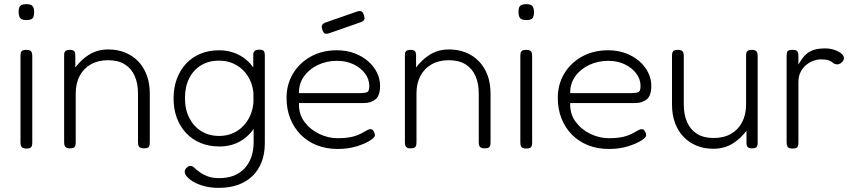

<svg xmlns="http://www.w3.org/2000/svg" viewBox="-20 -707 4144 928"><path d="M107 11Q97 11 90.5 8Q84 5 81.5 -1.5Q79 -8 79 -19V-437Q79 -448 81.5 -454.5Q84 -461 90.5 -463.5Q97 -466 108 -466Q119 -466 125 -463Q131 -460 133.5 -453.5Q136 -447 136 -435V-18Q136 -7 133.5 -0.5Q131 6 124.5 8.5Q118 11 107 11ZM107 -610Q93 -610 85 -614Q77 -618 73.5 -627Q70 -636 70 -650Q70 -664 73.5 -672Q77 -680 85.5 -683.5Q94 -687 108 -687Q122 -687 130 -683Q138 -679 141.5 -670.5Q145 -662 145 -647Q145 -634 141.5 -625.5Q138 -617 130 -613.5Q122 -610 107 -610Z M317 10Q307 10 301 7Q295 4 292.5 -2.5Q290 -9 290 -20V-440Q290 -450 292.5 -455.5Q295 -461 301.5 -463.5Q308 -466 318 -466Q325 -466 330 -464.5Q335 -463 338 -460Q341 -457 342.5 -452Q344 -447 344 -440V-381Q357 -398 373 -413.5Q389 -429 408.5 -441.5Q428 -454 451.5 -461Q475 -468 504 -468Q547 -468 583.5 -453.5Q620 -439 647 -411.5Q674 -384 689 -344.5Q704 -305 704 -254V-19Q704 -8 701.5 -1.5Q699 5 693 7.5Q687 10 676 10Q665 10 658.5 7Q652 4 649.5 -2.5Q647 -9 647 -20V-255Q647 -304 631 -340Q615 -376 583 -396Q551 -416 502 -416Q454 -416 419 -396Q384 -376 365 -340Q346 -304 346 -255V-19Q346 -8 343.5 -1.5Q341 5 334.5 7.5Q328 10 317 10Z M1037 201Q1001 201 971 193.5Q941 186 919 174Q897 162 885 148.5Q873 135 873 124Q873 117 874.5 114Q876 111 879 107Q887 99 890.5 97Q894 95 902 95Q910 95 919.5 104Q929 113 944.5 124.5Q960 136 983 145Q1006 154 1040 154Q1078 154 1108.5 142.5Q1139 131 1161 108Q1183 85 1194.5 52.5Q1206 20 1206 -22L1204 -439Q1204 -455 1211 -461Q1218 -467 1234 -467Q1244 -467 1249.5 -464.5Q1255 -462 1257.5 -456Q1260 -450 1260 -439V-15Q1260 36 1244.5 76Q1229 116 1200 144Q1171 172 1130 186.5Q1089 201 1037 201ZM1041 1Q991 1 950.5 -15.5Q910 -32 880.5 -63Q851 -94 835 -136.5Q819 -179 819 -231Q819 -284 835 -326.5Q851 -369 880 -400Q909 -431 949.5 -447.5Q990 -464 1039 -464Q1084 -464 1122.5 -447.5Q1161 -431 1189 -400Q1217 -369 1232.5 -326.5Q1248 -284 1248 -232Q1248 -162 1221 -109.5Q1194 -57 1147.5 -28Q1101 1 1041 1ZM1039 -50Q1087 -50 1124.5 -73Q1162 -96 1184 -137.5Q1206 -179 1206 -234Q1206 -288 1184 -328.5Q1162 -369 1124 -391.5Q1086 -414 1038 -414Q989 -414 952 -391.5Q915 -369 894.5 -328.5Q874 -288 874 -233Q874 -178 895 -137Q916 -96 953 -73Q990 -50 1039 -50Z M1612 13Q1557 13 1511.5 -5Q1466 -23 1433.5 -56Q1401 -89 1383 -134Q1365 -179 1365 -234Q1365 -299 1396 -351Q1427 -403 1482 -433.5Q1537 -464 1608 -464Q1654 -464 1692 -450Q1730 -436 1758 -412Q1786 -388 1801.5 -357Q1817 -326 1817 -293Q1817 -244 1794.5 -226.5Q1772 -209 1740 -209H1425Q1423 -156 1451.5 -118Q1480 -80 1523.5 -59.5Q1567 -39 1611 -39Q1640 -39 1661.5 -42Q1683 -45 1698.5 -50.5Q1714 -56 1725 -61.5Q1736 -67 1745 -72.5Q1754 -78 1762 -81Q1767 -83 1773.5 -82.5Q1780 -82 1783 -77Q1788 -70 1790 -64.5Q1792 -59 1792 -52Q1792 -43 1768 -27.5Q1744 -12 1703 0.5Q1662 13 1612 13ZM1425 -257H1723Q1743 -257 1754 -261.5Q1765 -266 1765 -291Q1765 -324 1744.5 -351.5Q1724 -379 1689 -396Q1654 -413 1609 -413Q1559 -413 1516.5 -393Q1474 -373 1449 -337.5Q1424 -302 1425 -257ZM1573 -547Q1558 -542 1550.5 -545Q1543 -548 1538 -563Q1533 -577 1536.5 -585Q1540 -593 1553 -598L1705 -651Q1719 -656 1727 -652Q1735 -648 1739 -633Q1744 -619 1740 -611.5Q1736 -604 1722 -599Z M1964 10Q1954 10 1948 7Q1942 4 1939.5 -2.5Q1937 -9 1937 -20V-440Q1937 -450 1939.5 -455.5Q1942 -461 1948.5 -463.5Q1955 -466 1965 -466Q1972 -466 1977 -464.5Q1982 -463 1985 -460Q1988 -457 1989.5 -452Q1991 -447 1991 -440V-381Q2004 -398 2020 -413.5Q2036 -429 2055.5 -441.5Q2075 -454 2098.5 -461Q2122 -468 2151 -468Q2194 -468 2230.5 -453.5Q2267 -439 2294 -411.5Q2321 -384 2336 -344.5Q2351 -305 2351 -254V-19Q2351 -8 2348.5 -1.5Q2346 5 2340 7.5Q2334 10 2323 10Q2312 10 2305.5 7Q2299 4 2296.5 -2.5Q2294 -9 2294 -20V-255Q2294 -304 2278 -340Q2262 -376 2230 -396Q2198 -416 2149 -416Q2101 -416 2066 -396Q2031 -376 2012 -340Q1993 -304 1993 -255V-19Q1993 -8 1990.5 -1.5Q1988 5 1981.5 7.5Q1975 10 1964 10Z M2523 11Q2513 11 2506.5 8Q2500 5 2497.5 -1.5Q2495 -8 2495 -19V-437Q2495 -448 2497.5 -454.5Q2500 -461 2506.5 -463.5Q2513 -466 2524 -466Q2535 -466 2541 -463Q2547 -460 2549.5 -453.5Q2552 -447 2552 -435V-18Q2552 -7 2549.5 -0.5Q2547 6 2540.5 8.5Q2534 11 2523 11ZM2523 -610Q2509 -610 2501 -614Q2493 -618 2489.5 -627Q2486 -636 2486 -650Q2486 -664 2489.5 -672Q2493 -680 2501.5 -683.5Q2510 -687 2524 -687Q2538 -687 2546 -683Q2554 -679 2557.5 -670.5Q2561 -662 2561 -647Q2561 -634 2557.5 -625.5Q2554 -617 2546 -613.5Q2538 -610 2523 -610Z M2923 13Q2868 13 2822.5 -5Q2777 -23 2744.5 -56Q2712 -89 2694 -134Q2676 -179 2676 -234Q2676 -299 2707 -351Q2738 -403 2793 -433.5Q2848 -464 2919 -464Q2965 -464 3003 -450Q3041 -436 3069 -412Q3097 -388 3112.5 -357Q3128 -326 3128 -293Q3128 -244 3105.5 -226.5Q3083 -209 3051 -209H2736Q2734 -156 2762.5 -118Q2791 -80 2834.5 -59.5Q2878 -39 2922 -39Q2951 -39 2972.5 -42Q2994 -45 3009.5 -50.5Q3025 -56 3036 -61.5Q3047 -67 3056 -72.5Q3065 -78 3073 -81Q3078 -83 3084.5 -82.5Q3091 -82 3094 -77Q3099 -70 3101 -64.5Q3103 -59 3103 -52Q3103 -43 3079 -27.5Q3055 -12 3014 0.5Q2973 13 2923 13ZM2736 -257H3034Q3054 -257 3065 -261.5Q3076 -266 3076 -291Q3076 -324 3055.5 -351.5Q3035 -379 3000 -396Q2965 -413 2920 -413Q2870 -413 2827.5 -393Q2785 -373 2760 -337.5Q2735 -302 2736 -257Z M3427 12Q3384 12 3348 -2.5Q3312 -17 3285 -44.5Q3258 -72 3243 -111.5Q3228 -151 3228 -202V-437Q3228 -448 3230.5 -454.5Q3233 -461 3239.5 -463.5Q3246 -466 3256 -466Q3267 -466 3273.5 -463Q3280 -460 3282.5 -453.5Q3285 -447 3285 -436V-201Q3285 -153 3301 -116.5Q3317 -80 3349 -60Q3381 -40 3429 -40Q3478 -40 3513 -60Q3548 -80 3567 -116.5Q3586 -153 3586 -201V-437Q3586 -448 3588.5 -454.5Q3591 -461 3597.5 -463.5Q3604 -466 3615 -466Q3625 -466 3631 -463Q3637 -460 3639.5 -453.5Q3642 -447 3642 -436V-16Q3642 -7 3639.5 -1Q3637 5 3631 7.5Q3625 10 3614 10Q3607 10 3602 8.5Q3597 7 3594 4Q3591 1 3589.5 -4Q3588 -9 3588 -16V-75Q3575 -58 3559 -42.5Q3543 -27 3523.5 -14.5Q3504 -2 3480 5Q3456 12 3427 12Z M3809 11Q3799 11 3793 8Q3787 5 3784.5 -2Q3782 -9 3782 -20V-437Q3782 -449 3784.5 -455.5Q3787 -462 3793 -464Q3799 -466 3810 -466Q3820 -466 3826.5 -464Q3833 -462 3836 -455.5Q3839 -449 3839 -437V-395Q3849 -412 3859 -426Q3869 -440 3883 -450.5Q3897 -461 3917.5 -467Q3938 -473 3969 -473Q3985 -473 3998.5 -470Q4012 -467 4023.5 -462Q4035 -457 4043 -451Q4051 -445 4055 -439Q4059 -433 4059 -427Q4059 -414 4048 -405Q4037 -396 4028 -396Q4017 -396 4011.5 -399.5Q4006 -403 4000 -408Q3994 -413 3982 -416.5Q3970 -420 3945 -420Q3930 -420 3912 -413.5Q3894 -407 3877.5 -394Q3861 -381 3850 -360Q3839 -339 3839 -310V-18Q3839 -7 3836.5 -0.5Q3834 6 3827.5 8.5Q3821 11 3809 11Z"/></svg>

Font: Fredoka Light Light
Style: Regular
Weight: 300
Version: Version 2.001